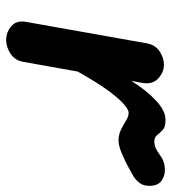

<svg xmlns="http://www.w3.org/2000/svg" viewBox="12 -558 546 609"><g transform="rotate(90 284.5 -253.0)"><path d="M106.5 0Q82 0 63 -16Q44 -32 48.5 -61L117 -446.5Q122 -473.5 142.8 -487Q163.5 -500.5 184.5 -500.5Q209 -500.5 228.5 -482.2Q248 -464 242.5 -432.5L236 -397Q266 -445 298.5 -475.2Q331 -505.5 359 -505.5Q382 -505.5 391.5 -496.8Q401 -488 408 -479Q415 -470 429 -470Q443.5 -470 458 -479Q472.5 -488 480 -493.5Q494.5 -502.5 515.2 -503.5Q536 -504.5 552.5 -493Q569 -481.5 569 -454.5Q569 -435.5 559.8 -423.2Q550.5 -411 537.5 -403.2Q524.5 -395.5 513 -389.5Q493.5 -378.5 467.8 -367.5Q442 -356.5 426 -356.5Q406 -356.5 390.2 -364.5Q374.5 -372.5 361.8 -380.5Q349 -388.5 336.5 -388.5Q327.5 -388.5 309.8 -373.2Q292 -358 266.2 -322.8Q240.5 -287.5 206.5 -227L175.5 -53.5Q170.5 -27 149.2 -13.5Q128 0 106.5 0Z"/></g></svg>

Font: Edu AU VIC WA NT Hand SemiBold
Style: Regular
Weight: 600
Version: Version 1.001